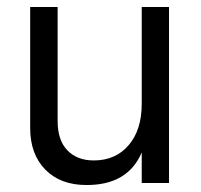

<svg xmlns="http://www.w3.org/2000/svg" viewBox="-20 -527 580 553"><path d="M388.2 -506.8V-228Q388.2 -152.8 350.6 -108.9Q313 -64.9 250 -64.9Q202.1 -64.9 174.1 -94Q146 -123 146 -178.2V-506.8H66.9V-158.2Q66.9 -83 110.4 -38.6Q153.8 5.9 229 5.9Q348.1 6.3 388.2 -87.9V0H466.8V-506.8Z"/></svg>

Font: FAU Chimera
Style: Regular
Weight: 400
Version: Version 1.002;hotconv 1.0.117;makeotfexe 2.5.65602